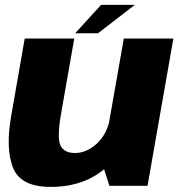

<svg xmlns="http://www.w3.org/2000/svg" viewBox="-20 -748 726 773"><path d="M420.5 0H574L678 -593H478.5L390.5 -93ZM279 -593H79.5L25 -280.5Q2 -152 32 -73.8Q62 4.5 184 4.5Q322.5 4.5 411.5 -77.2Q500.5 -159 514.5 -240L424 -276.5Q412 -209 370.5 -170.5Q329 -132 281.5 -132Q237.5 -132 223.2 -163Q209 -194 226 -291ZM282.5 -614H374.5L523 -728.5H387Z"/></svg>

Font: Anybody UltraCondensed Thin ExtraBold
Style: Italic
Weight: 800
Italic angle: -10°
Version: Version 1.111